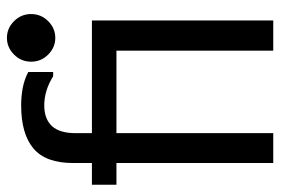

<svg xmlns="http://www.w3.org/2000/svg" viewBox="-144 -660 789 540"><g transform="rotate(-90 250.0 -390.5)"><path d="M462 -526V-16H377V-457H145V-16H61V-457H0V-526H61V-579Q61 -656 102 -690.5Q143 -725 223 -725Q249 -725 272.5 -720.5Q296 -716 317 -705V-635H305Q265 -660 223 -660Q185 -660 165 -638.5Q145 -617 145 -572V-526ZM346 -697Q346 -725 366 -745Q386 -765 413 -765Q440 -765 460 -745Q480 -725 480 -697Q480 -669 460 -649Q440 -629 413 -629Q386 -629 366 -649Q346 -669 346 -697Z"/></g></svg>

Font: D2Coding ligature
Style: Bold
Weight: 700
Monospace: yes
Designer: Yong-Rak Park; Jeong-Hwan Yoon; Sang-Min Lee;
Foundry: NHN Corporation
Version: Version 1.3.2; Build 20180524